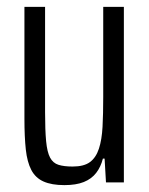

<svg xmlns="http://www.w3.org/2000/svg" viewBox="-20 -530 434 558"><path d="M167 8Q130 8 106.5 -2.5Q83 -13 71 -36Q59 -59 55 -95.5Q51 -132 51 -185V-510H111V-204Q111 -152 114 -120Q117 -88 125.5 -72Q134 -56 150 -51Q166 -46 191 -46Q224 -46 241.5 -59Q259 -72 267.5 -98Q276 -124 278 -161.5Q280 -199 280 -248V-510H340V0H288L284 -69H279Q273 -45 259.5 -27.5Q246 -10 223.5 -1Q201 8 167 8Z"/></svg>

Font: Saira ExtraCondensed
Style: Regular
Weight: 400
Width: 2
Designer: Hector Gatti with collaboration of the Omnibus-Type team
Foundry: Omnibus-Type
Version: Version 1.101